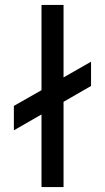

<svg xmlns="http://www.w3.org/2000/svg" viewBox="-20 -755 424 775"><path d="M36 -229V-327.5L147.5 -391V-735H236.5V-442.5L347.5 -506V-408L236.5 -344V0H147.5V-293Z"/></svg>

Font: Vela Sans Med
Style: Regular
Weight: 500
Designer: Principal design: Mikhail Sharanda - project Manrope.
Design modification: Ravid Balaliev
Foundry: Mikhail Sharanda
Version: Version 1.001